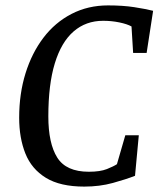

<svg xmlns="http://www.w3.org/2000/svg" viewBox="-20 -680 590 711"><path d="M292 11Q203 11 150 -21.5Q97 -54 74 -111.5Q51 -169 51 -244Q51 -333 74.5 -408.5Q98 -484 141 -540.5Q184 -597 245 -628.5Q306 -660 380 -660Q435 -660 477 -653.5Q519 -647 547 -640L523 -484H473L467 -582Q451 -591 422 -597Q393 -603 362 -603Q298 -603 252.5 -563.5Q207 -524 183 -445.5Q159 -367 159 -249Q159 -149 192 -96.5Q225 -44 309 -44Q351 -44 376 -54Q401 -64 413 -72L444 -179H494L480 -29Q447 -16 398 -2.5Q349 11 292 11Z"/></svg>

Font: Faustina Medium
Style: Italic
Weight: 500
Italic angle: -8°
Designer: Alfonso Garcia
Foundry: http://www.omnibus-type.com
Version: Version 1.200